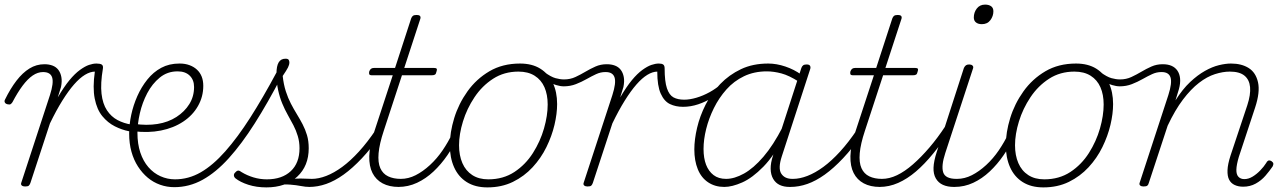

<svg xmlns="http://www.w3.org/2000/svg" viewBox="-36 -795 5585 834"><path d="M73 15Q64 15 59 11Q54 7 56 0L181 -382Q198 -435 190.5 -458.5Q183 -482 151 -482Q128 -482 106 -467Q84 -452 62 -422.5Q40 -393 18 -351Q14 -345 10 -342.5Q6 -340 -3 -342Q-12 -344 -15 -350Q-18 -356 -14 -363Q9 -410 35.5 -444.5Q62 -479 92 -497.5Q122 -516 157 -516Q177 -516 192.5 -510Q208 -504 217.5 -491.5Q227 -479 230.5 -460.5Q234 -442 229 -417L215 -372Q242 -418 265.5 -446.5Q289 -475 311 -491Q333 -507 350.5 -513Q368 -519 383 -519Q389 -519 393 -513.5Q397 -508 396.5 -501.5Q396 -495 391 -489.5Q386 -484 377 -484Q356 -484 333 -470Q310 -456 285.5 -428Q261 -400 234.5 -357.5Q208 -315 181 -259L96 0Q93 8 89 11.5Q85 15 73 15Z M524 -225Q493 -231 462.5 -246.5Q432 -262 408.5 -290.5Q385 -319 375.5 -366.5Q366 -414 376 -484L383 -519Q399 -519 406 -514.5Q413 -510 411 -497Q400 -432 405 -388Q410 -344 428.5 -316Q447 -288 474.5 -273.5Q502 -259 534 -254Q540 -254 543 -248.5Q546 -243 546 -237Q546 -231 540.5 -227Q535 -223 524 -225Z M547 -257Q601 -249 648 -256.5Q695 -264 730.5 -287Q766 -310 786.5 -343Q807 -376 807 -417Q807 -448 788 -466.5Q769 -485 736 -485Q726 -485 722.5 -490Q719 -495 720.5 -502Q722 -509 728.5 -514Q735 -519 745 -519Q768 -519 787 -512Q806 -505 819.5 -492.5Q833 -480 840 -462.5Q847 -445 847 -422Q847 -375 824 -334.5Q801 -294 759.5 -266.5Q718 -239 663 -228Q608 -217 544 -225Z M721 18Q689 18 659.5 7.5Q630 -3 606 -23Q582 -43 563.5 -71.5Q545 -100 535 -136Q525 -172 525 -215Q525 -254 534 -296Q543 -338 560.5 -377.5Q578 -417 604 -449.5Q630 -482 664.5 -500.5Q699 -519 743 -519Q752 -519 756 -514Q760 -509 758 -502Q756 -495 750 -490Q744 -485 735 -485Q691 -485 658 -458Q625 -431 603.5 -390Q582 -349 571.5 -303Q561 -257 561 -218Q561 -170 573.5 -132.5Q586 -95 608.5 -69Q631 -43 661 -29.5Q691 -16 724 -16Q783 -16 836 -46.5Q889 -77 942.5 -137.5Q996 -198 1051 -284Q1106 -370 1166 -482Q1171 -490 1178.5 -489.5Q1186 -489 1190 -482Q1194 -475 1187 -463Q1127 -348 1070.5 -259Q1014 -170 958 -108Q902 -46 844 -14Q786 18 721 18Z M1309 17Q1291 17 1271 13Q1251 9 1225 7Q1199 5 1166 8L1192 -11Q1227 -18 1249 -19Q1271 -20 1287.5 -19Q1304 -18 1320 -18Q1329 -18 1333 -12.5Q1337 -7 1336 -0.5Q1335 6 1328 11.5Q1321 17 1309 17ZM1121 19Q1078 19 1042.5 7.5Q1007 -4 986 -21Q980 -27 980 -34Q980 -41 986 -46Q993 -54 999 -54Q1005 -54 1014 -47Q1037 -33 1065 -24.5Q1093 -16 1123 -16Q1189 -16 1227 -51.5Q1265 -87 1265 -151Q1265 -179 1257.5 -204Q1250 -229 1238.5 -251Q1227 -273 1214 -296Q1201 -319 1190 -345.5Q1179 -372 1172 -404Q1165 -436 1165 -476Q1165 -508 1174.5 -524Q1184 -540 1204 -540Q1215 -540 1218 -535Q1221 -530 1221 -524Q1221 -514 1215 -502Q1209 -490 1192 -465Q1196 -428 1205.5 -398.5Q1215 -369 1227.5 -345Q1240 -321 1253.5 -299Q1267 -277 1278.5 -255Q1290 -233 1297.5 -208Q1305 -183 1305 -151Q1305 -74 1255 -27.5Q1205 19 1121 19Z M1307 17Q1298 17 1294 11.5Q1290 6 1291.5 -0.5Q1293 -7 1299.5 -12.5Q1306 -18 1318 -18Q1348 -18 1381.5 -31Q1415 -44 1450.5 -70Q1486 -96 1523 -136.5Q1560 -177 1597 -232Q1605 -244 1612.5 -242Q1620 -240 1623 -230.5Q1626 -221 1620 -212Q1577 -151 1536 -107.5Q1495 -64 1456.5 -36.5Q1418 -9 1381 4Q1344 17 1307 17Z M1696 17Q1655 17 1626 1.5Q1597 -14 1582 -43.5Q1567 -73 1568 -117Q1569 -161 1588 -218L1670 -468H1580Q1570 -468 1568 -472.5Q1566 -477 1568 -485Q1571 -493 1576 -496.5Q1581 -500 1590 -500H1680L1750 -715Q1753 -723 1758 -726.5Q1763 -730 1774 -730Q1784 -730 1788 -726Q1792 -722 1790 -714L1720 -500H1848Q1859 -500 1861 -496Q1863 -492 1860 -484Q1858 -474 1853.5 -471Q1849 -468 1839 -468H1710L1631 -227Q1612 -170 1608.5 -129.5Q1605 -89 1616 -64.5Q1627 -40 1650 -29Q1673 -18 1705 -18Q1713 -18 1716 -12.5Q1719 -7 1718.5 -0.5Q1718 6 1712 11.5Q1706 17 1696 17Z M1694 17Q1685 17 1681 11.5Q1677 6 1678.5 -0.5Q1680 -7 1686.5 -12.5Q1693 -18 1705 -18Q1738 -18 1769.5 -34Q1801 -50 1831.5 -78Q1862 -106 1886.5 -142Q1911 -178 1929 -216Q1933 -225 1940 -224.5Q1947 -224 1952.5 -218.5Q1958 -213 1955 -204Q1935 -161 1907.5 -121Q1880 -81 1847 -50Q1814 -19 1775.5 -1Q1737 17 1694 17Z M2081 19Q2028 19 1991.5 -4Q1955 -27 1936.5 -68.5Q1918 -110 1918 -164Q1918 -220 1937 -282Q1956 -344 1994.5 -398Q2033 -452 2090 -485.5Q2147 -519 2223 -519Q2275 -519 2310.5 -497Q2346 -475 2365 -435.5Q2384 -396 2384 -343Q2384 -301 2372.5 -252.5Q2361 -204 2337.5 -156Q2314 -108 2277.5 -68.5Q2241 -29 2192 -5Q2143 19 2081 19ZM2085 -16Q2150 -16 2198.5 -48Q2247 -80 2279 -130.5Q2311 -181 2327 -237Q2343 -293 2343 -341Q2343 -384 2329 -416Q2315 -448 2286.5 -466Q2258 -484 2216 -484Q2154 -484 2106 -453Q2058 -422 2025 -372.5Q1992 -323 1975 -267.5Q1958 -212 1958 -164Q1958 -120 1972.5 -86.5Q1987 -53 2015.5 -34.5Q2044 -16 2085 -16Z M2413 -420Q2398 -420 2380 -425.5Q2362 -431 2345.5 -439.5Q2329 -448 2316 -459Q2308 -465 2306 -472Q2304 -479 2306.5 -483Q2309 -487 2315.5 -487.5Q2322 -488 2330 -481Q2357 -461 2377 -455.5Q2397 -450 2414 -450Q2441 -450 2463.5 -460.5Q2486 -471 2507 -483.5Q2528 -496 2550.5 -506Q2573 -516 2599 -516Q2606 -516 2608 -511Q2610 -506 2609 -499Q2608 -492 2603.5 -487Q2599 -482 2593 -482Q2573 -482 2553.5 -473Q2534 -464 2512 -451.5Q2490 -439 2465.5 -429.5Q2441 -420 2413 -420Z M2516 15Q2507 15 2502 11Q2497 7 2499 0L2624 -382Q2641 -435 2633.5 -458.5Q2626 -482 2595 -482Q2587 -482 2584 -487Q2581 -492 2581.5 -499Q2582 -506 2587 -511Q2592 -516 2600 -516Q2620 -516 2635.5 -510Q2651 -504 2660.5 -491.5Q2670 -479 2673.5 -460.5Q2677 -442 2672 -417L2658 -372Q2685 -418 2708.5 -446.5Q2732 -475 2754 -491Q2776 -507 2793.5 -513Q2811 -519 2826 -519Q2832 -519 2836 -513.5Q2840 -508 2839.5 -501.5Q2839 -495 2834 -489.5Q2829 -484 2820 -484Q2799 -484 2776 -470Q2753 -456 2728.5 -428Q2704 -400 2677.5 -357.5Q2651 -315 2624 -259L2539 0Q2536 8 2532 11.5Q2528 15 2516 15Z M2931 -331Q2899 -331 2874 -343Q2849 -355 2834 -388.5Q2819 -422 2819 -484L2826 -519Q2839 -519 2845 -514.5Q2851 -510 2851 -498Q2851 -441 2861 -411.5Q2871 -382 2889.5 -372Q2908 -362 2936 -362Q2960 -362 2989 -370.5Q3018 -379 3047 -395Q3076 -411 3100 -433Q3104 -438 3109.5 -435.5Q3115 -433 3117 -427Q3119 -421 3114 -415Q3091 -392 3060.5 -372.5Q3030 -353 2997 -342Q2964 -331 2931 -331Z M3110 17Q3070 17 3040 -3Q3010 -23 2995 -60Q2980 -97 2980 -146Q2980 -189 2992 -240Q3004 -291 3029 -340.5Q3054 -390 3092.5 -430Q3131 -470 3182.5 -494.5Q3234 -519 3301 -519Q3337 -519 3375.5 -506Q3414 -493 3444 -471L3434 -440Q3392 -467 3358.5 -476Q3325 -485 3295 -485Q3240 -485 3196 -464Q3152 -443 3119.5 -406.5Q3087 -370 3065 -325.5Q3043 -281 3031.5 -235Q3020 -189 3020 -148Q3020 -108 3031 -79.5Q3042 -51 3063.5 -34.5Q3085 -18 3118 -18Q3154 -18 3195.5 -41Q3237 -64 3280 -114Q3323 -164 3364 -244L3372 -207Q3328 -120 3280 -71Q3232 -22 3188 -2.5Q3144 17 3110 17ZM3394 17Q3369 17 3351 8.5Q3333 0 3322.5 -18Q3312 -36 3311.5 -61.5Q3311 -87 3322 -120L3445 -500Q3448 -508 3453 -511.5Q3458 -515 3468 -515Q3480 -515 3483 -508.5Q3486 -502 3483 -494L3360 -116Q3343 -64 3357.5 -41Q3372 -18 3406 -18Q3413 -18 3415.5 -12.5Q3418 -7 3417 -0.5Q3416 6 3410.5 11.5Q3405 17 3394 17Z M3397 17Q3388 17 3384 11.5Q3380 6 3381.5 -0.5Q3383 -7 3389.5 -12.5Q3396 -18 3408 -18Q3438 -18 3471.5 -31Q3505 -44 3540.5 -70Q3576 -96 3613 -136.5Q3650 -177 3687 -232Q3695 -244 3702.5 -242Q3710 -240 3713 -230.5Q3716 -221 3710 -212Q3667 -151 3626 -107.5Q3585 -64 3546.5 -36.5Q3508 -9 3471 4Q3434 17 3397 17Z M3786 17Q3745 17 3716 1.5Q3687 -14 3672 -43.5Q3657 -73 3658 -117Q3659 -161 3678 -218L3760 -468H3670Q3660 -468 3658 -472.5Q3656 -477 3658 -485Q3661 -493 3666 -496.5Q3671 -500 3680 -500H3770L3840 -715Q3843 -723 3848 -726.5Q3853 -730 3864 -730Q3874 -730 3878 -726Q3882 -722 3880 -714L3810 -500H3938Q3949 -500 3951 -496Q3953 -492 3950 -484Q3948 -474 3943.5 -471Q3939 -468 3929 -468H3800L3721 -227Q3702 -170 3698.5 -129.5Q3695 -89 3706 -64.5Q3717 -40 3740 -29Q3763 -18 3795 -18Q3803 -18 3806 -12.5Q3809 -7 3808.5 -0.5Q3808 6 3802 11.5Q3796 17 3786 17Z M3784 17Q3775 17 3771 11.5Q3767 6 3768.5 -0.5Q3770 -7 3776.5 -12.5Q3783 -18 3795 -18Q3827 -18 3860.5 -34Q3894 -50 3929.5 -81Q3965 -112 4001 -154Q4037 -196 4071 -248Q4077 -258 4085 -256.5Q4093 -255 4096.5 -247Q4100 -239 4093 -230Q4055 -174 4017.5 -128Q3980 -82 3942.5 -50Q3905 -18 3865.5 -0.5Q3826 17 3784 17Z M4108 17Q4080 17 4060 8Q4040 -1 4029 -20Q4018 -39 4019 -67Q4020 -95 4033 -135L4151 -500Q4155 -508 4160 -511.5Q4165 -515 4174 -515Q4183 -515 4188 -510.5Q4193 -506 4191 -499L4070 -130Q4052 -75 4061 -46.5Q4070 -18 4119 -18Q4127 -18 4130.5 -12.5Q4134 -7 4132.5 -0.5Q4131 6 4125.5 11.5Q4120 17 4108 17ZM4229 -690Q4213 -690 4203.5 -697.5Q4194 -705 4194 -719Q4194 -741 4207 -758Q4220 -775 4243 -775Q4259 -775 4269 -768Q4279 -761 4279 -746Q4279 -725 4266 -707.5Q4253 -690 4229 -690Z M4110 17Q4101 17 4097 11.5Q4093 6 4094.5 -0.5Q4096 -7 4102.5 -12.5Q4109 -18 4121 -18Q4154 -18 4185.5 -34Q4217 -50 4247.5 -78Q4278 -106 4302.5 -142Q4327 -178 4345 -216Q4349 -225 4356 -224.5Q4363 -224 4368.5 -218.5Q4374 -213 4371 -204Q4351 -161 4323.5 -121Q4296 -81 4263 -50Q4230 -19 4191.5 -1Q4153 17 4110 17Z M4496 19Q4443 19 4406.5 -4Q4370 -27 4351.5 -68.5Q4333 -110 4333 -164Q4333 -220 4352 -282Q4371 -344 4409.5 -398Q4448 -452 4505 -485.5Q4562 -519 4638 -519Q4690 -519 4725.5 -497Q4761 -475 4780 -435.5Q4799 -396 4799 -343Q4799 -301 4787.5 -252.5Q4776 -204 4752.5 -156Q4729 -108 4692.5 -68.5Q4656 -29 4607 -5Q4558 19 4496 19ZM4500 -16Q4565 -16 4613.5 -48Q4662 -80 4694 -130.5Q4726 -181 4742 -237Q4758 -293 4758 -341Q4758 -384 4744 -416Q4730 -448 4701.5 -466Q4673 -484 4631 -484Q4569 -484 4521 -453Q4473 -422 4440 -372.5Q4407 -323 4390 -267.5Q4373 -212 4373 -164Q4373 -120 4387.5 -86.5Q4402 -53 4430.5 -34.5Q4459 -16 4500 -16Z M4828 -420Q4813 -420 4795 -425.5Q4777 -431 4760.5 -439.5Q4744 -448 4731 -459Q4723 -465 4721 -472Q4719 -479 4721.5 -483Q4724 -487 4730.5 -487.5Q4737 -488 4745 -481Q4772 -461 4792 -455.5Q4812 -450 4829 -450Q4856 -450 4878.5 -460.5Q4901 -471 4922 -483.5Q4943 -496 4965.5 -506Q4988 -516 5014 -516Q5021 -516 5023 -511Q5025 -506 5024 -499Q5023 -492 5018.5 -487Q5014 -482 5008 -482Q4988 -482 4968.5 -473Q4949 -464 4927 -451.5Q4905 -439 4880.5 -429.5Q4856 -420 4828 -420Z M4931 15Q4922 15 4917 11Q4912 7 4914 0L5039 -382Q5056 -435 5048.5 -458.5Q5041 -482 5010 -482Q5002 -482 4999 -487Q4996 -492 4996.5 -499Q4997 -506 5002 -511Q5007 -516 5015 -516Q5037 -516 5053 -509Q5069 -502 5078.5 -488Q5088 -474 5090 -454Q5092 -434 5085 -408L5070 -359Q5101 -408 5133.5 -438.5Q5166 -469 5198 -487Q5230 -505 5259 -512Q5288 -519 5311 -519Q5357 -519 5388 -499.5Q5419 -480 5428.5 -437.5Q5438 -395 5416 -328L5345 -113Q5335 -79 5334.5 -58Q5334 -37 5343.5 -27Q5353 -17 5369 -17Q5387 -17 5404.5 -27.5Q5422 -38 5438 -54.5Q5454 -71 5464 -87Q5467 -94 5472.5 -97Q5478 -100 5487 -95Q5494 -90 5495 -85Q5496 -80 5492 -72Q5479 -53 5461 -32Q5443 -11 5418.5 2.5Q5394 16 5364 16Q5343 16 5327 8.5Q5311 1 5303 -14.5Q5295 -30 5296 -56Q5297 -82 5309 -119L5382 -338Q5397 -384 5394 -416.5Q5391 -449 5369.5 -466.5Q5348 -484 5306 -484Q5276 -484 5241.5 -473Q5207 -462 5172 -435Q5137 -408 5102.5 -362.5Q5068 -317 5036 -249L4954 0Q4952 8 4947.5 11.5Q4943 15 4931 15Z"/></svg>

Font: Playwrite MX Thin
Style: Regular
Weight: 250
Designer: Veronika Burian, José Scaglione
Foundry: TypeTogether
Version: Version 1.002